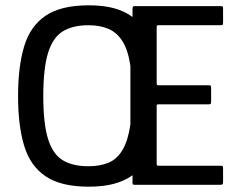

<svg xmlns="http://www.w3.org/2000/svg" viewBox="-20 -696 892 723"><path d="M314 7Q210 7 152 -32Q94 -71 71 -147Q48 -223 48 -334Q48 -445 71 -521.5Q94 -598 152 -637Q210 -676 314 -676Q369 -676 409.5 -665Q450 -654 479 -632Q479 -640 479 -647.5Q479 -655 479 -664Q479 -673 487 -673Q568 -673 648 -673Q728 -673 809 -673Q817 -673 818.5 -671.5Q820 -670 820 -663Q820 -650 820 -637Q820 -624 820 -612Q820 -604 818.5 -602.5Q817 -601 809 -601Q751 -601 693 -601Q635 -601 578 -601Q572 -601 571 -599.5Q570 -598 570 -593Q570 -540 570 -487.5Q570 -435 570 -383Q570 -378 571.5 -376.5Q573 -375 577 -375Q624 -375 671 -375Q718 -375 764 -375Q772 -375 773.5 -373Q775 -371 775 -362Q775 -350 775 -338.5Q775 -327 775 -316Q775 -308 773.5 -305.5Q772 -303 764 -303Q718 -303 671 -303Q624 -303 577 -303Q572 -303 571 -302Q570 -301 570 -296Q570 -243 570 -189Q570 -135 570 -81Q570 -76 571 -74Q572 -72 577 -72Q635 -72 692.5 -72Q750 -72 808 -72Q817 -72 818.5 -70Q820 -68 820 -59Q820 -48 820 -36Q820 -24 820 -13Q820 -4 818 -2Q816 0 807 0Q727 0 647 0Q567 0 487 0Q479 0 479 -6Q479 -14 479 -21.5Q479 -29 479 -36Q450 -15 409.5 -4Q369 7 314 7ZM313 -70Q357 -70 389 -83.5Q421 -97 441.5 -131.5Q462 -166 471 -227V-449Q462 -508 441 -541Q420 -574 388 -587.5Q356 -601 313 -601Q254 -601 216.5 -578Q179 -555 161 -497Q143 -439 143 -334Q143 -230 161 -172.5Q179 -115 216.5 -92.5Q254 -70 313 -70Z"/></svg>

Font: Glory Medium
Style: Regular
Weight: 500
Designer: Robert Leuschke
Foundry: Robert Leuschke
Version: Version 1.011